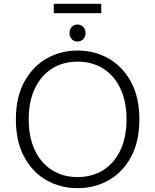

<svg xmlns="http://www.w3.org/2000/svg" viewBox="-20 -970 811 1003"><path d="M385 13Q295 13 222 -29Q149 -71 106 -151Q63 -231 63 -347Q63 -462 106.5 -542Q150 -622 223 -664Q296 -706 385 -706Q475 -706 548 -664Q621 -622 664.5 -542Q708 -462 708 -347Q708 -231 665 -151Q622 -71 548.5 -29Q475 13 385 13ZM385 -45Q462 -45 519.5 -81.5Q577 -118 609 -185.5Q641 -253 641 -347Q641 -440 609 -507.5Q577 -575 519.5 -611.5Q462 -648 385 -648Q309 -648 251.5 -611.5Q194 -575 162 -507.5Q130 -440 130 -347Q130 -253 162 -185.5Q194 -118 251.5 -81.5Q309 -45 385 -45ZM261 -901V-950H509V-901ZM385 -753Q367 -753 355 -765.5Q343 -778 343 -797Q343 -817 355 -829.5Q367 -842 385 -842Q403 -842 415 -829.5Q427 -817 427 -797Q427 -778 415 -765.5Q403 -753 385 -753Z"/></svg>

Font: Ubuntu Sans Light
Style: Regular
Weight: 300
Designer: Dalton Maag Ltd
Foundry: Dalton Maag Ltd
Version: Version 1.006; ttfautohint (v1.8.4.7-5d5b)